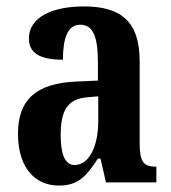

<svg xmlns="http://www.w3.org/2000/svg" viewBox="-20 -568 533 598"><path d="M163 10C225 10 249 -20 285 -74H293L310 0H467V-49H464C427 -49 415 -65 415 -120V-377C415 -502 356 -548 241 -548C144 -548 70 -515 70 -448C70 -403 104 -382 176 -382C176 -450 191 -491 230 -491C272 -491 285 -449 285 -373V-317L218 -314C96 -309 36 -260 36 -152C36 -41 93 10 163 10ZM212 -54C182 -54 169 -89 169 -147C169 -222 189 -260 252 -265L286 -268V-191C286 -111 257 -54 212 -54Z"/></svg>

Font: Noto Serif Bengali ExtraCondensed
Style: Bold
Weight: 700
Width: 2
Designer: Juan Bruce, Universal Thirst, Indian Type Foundry and the Monotype Design Team.
Foundry: Monotype Imaging Inc.
Version: Version 2.003